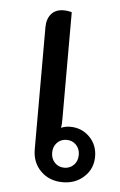

<svg xmlns="http://www.w3.org/2000/svg" viewBox="-46 -590 395 632"><g transform="rotate(5 152.0 -274.0)"><path d="M284 -85Q284 -45 255.5 -18.5Q227 8 185 8Q141 8 112.5 -20Q84 -48 84 -92V-495Q84 -523 98.5 -539.5Q113 -556 139 -556Q153 -556 166 -552V-197Q166 -179 164 -170Q178 -176 194 -176Q232 -176 258 -150Q284 -124 284 -85ZM230 -86Q230 -106 217.5 -119Q205 -132 186 -132Q167 -132 154.5 -119Q142 -106 142 -86Q142 -66 154.5 -53Q167 -40 186 -40Q205 -40 217.5 -53Q230 -66 230 -86Z"/></g></svg>

Font: Thasadith
Style: Bold
Weight: 700
Designer: Cadson Demak Co.,Ltd.
Foundry: Cadson Demak Co.,Ltd.
Version: Version 1.000; ttfautohint (v1.6)